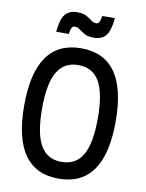

<svg xmlns="http://www.w3.org/2000/svg" viewBox="-109 -1115 919 1207"><g transform="rotate(10 350.0 -511.5)"><path d="M350 16Q58 16 58 -400Q58 -816 350 -816Q642 -816 642 -400Q642 16 350 16ZM350 -91Q442 -91 485 -166Q528 -241 528 -400Q528 -559 485 -634Q442 -709 350 -709Q259 -709 215.5 -634Q172 -559 172 -400Q172 -241 215.5 -166Q259 -91 350 -91ZM176 -891Q182 -968 207.5 -1001.5Q233 -1035 286 -1035Q323 -1035 344.5 -1023Q366 -1011 381 -999Q396 -987 414 -987Q427 -987 433.5 -999.5Q440 -1012 444 -1039H524Q518 -962 492.5 -928.5Q467 -895 414 -895Q377 -895 355.5 -907Q334 -919 319 -931Q304 -943 286 -943Q273 -943 266.5 -931Q260 -919 256 -891Z"/></g></svg>

Font: Martian Mono
Style: Regular
Weight: 400
Monospace: yes
Designer: Roman Shamin
Foundry: Evil Martians
Version: Version 1.000; ttfautohint (v1.8.4.7-5d5b)